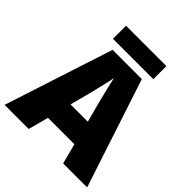

<svg xmlns="http://www.w3.org/2000/svg" viewBox="-234 -1038 1194 1194"><g transform="rotate(45 363.0 -441.0)"><path d="M515 0 480 -134H248L212 0H0L233 -717H490L726 0ZM409 -409Q404 -428 395 -463.5Q386 -499 377 -537Q368 -575 363 -599Q359 -575 350.5 -539Q342 -503 333.5 -468Q325 -433 319 -409L288 -292H440ZM541 -882V-767H186V-882Z"/></g></svg>

Font: Noto Sans Bengali UI Black
Style: Regular
Weight: 900
Designer: Jelle Bosma - Monotype Design Team
Foundry: Monotype Imaging Inc.
Version: Version 2.003; ttfautohint (v1.8.4.7-5d5b)